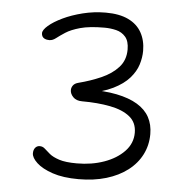

<svg xmlns="http://www.w3.org/2000/svg" viewBox="-52 -763 804 826"><g transform="rotate(5 350.0 -350.0)"><path d="M317 12Q250 12 204.5 -3.5Q159 -19 135.5 -41Q112 -63 112 -82Q112 -97 119.5 -106Q127 -115 139 -115Q152 -115 161.5 -106Q171 -97 185.5 -85Q200 -73 227.5 -64Q255 -55 304 -55Q368 -55 421.5 -74Q475 -93 508 -127.5Q541 -162 541 -208Q541 -252 510 -277Q479 -302 425 -312.5Q371 -323 303 -323Q278 -323 264.5 -337Q251 -351 251 -367Q251 -378 258 -387.5Q265 -397 281 -401Q332 -414 377.5 -434Q423 -454 451 -485Q479 -516 479 -562Q479 -598 463 -616.5Q447 -635 422.5 -641Q398 -647 372 -647Q307 -647 267.5 -636Q228 -625 205 -610Q182 -595 168 -584Q154 -573 140 -573Q128 -573 120.5 -576.5Q113 -580 109.5 -586Q106 -592 106 -600Q106 -614 128 -633Q150 -652 187.5 -670Q225 -688 273 -700Q321 -712 372 -712Q431 -712 469.5 -693.5Q508 -675 527 -641Q546 -607 546 -562Q546 -533 536.5 -502.5Q527 -472 502 -443.5Q477 -415 432.5 -393Q388 -371 318 -359L319 -376Q394 -377 448.5 -366Q503 -355 538.5 -333.5Q574 -312 591 -280.5Q608 -249 608 -208Q608 -160 587.5 -119.5Q567 -79 528.5 -49.5Q490 -20 436.5 -4Q383 12 317 12Z"/></g></svg>

Font: Shantell Sans Light
Style: Regular
Weight: 300
Designer: Stephen Nixon, Anya Danilova, Shantell Martin
Foundry: Arrow Type
Version: Version 1.011;[c5ecc13dd]